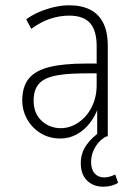

<svg xmlns="http://www.w3.org/2000/svg" viewBox="-20 -515 506 725"><path d="M208 8Q165 8 132 -13Q99 -34 81.5 -66.5Q64 -99 64 -135Q64 -188 89 -218.5Q114 -249 167 -262Q220 -275 304 -275H355V-238H306Q250 -238 211.5 -233Q173 -228 150.5 -216.5Q128 -205 117.5 -185Q107 -165 107 -135Q107 -87 137 -59Q167 -31 210 -31Q244 -31 275.5 -52Q307 -73 326 -110Q345 -147 345 -194V-340Q345 -400 320 -428Q295 -456 241 -456Q206 -456 170.5 -444.5Q135 -433 98 -406L79 -442Q102 -459 129.5 -470.5Q157 -482 185.5 -488.5Q214 -495 241 -495Q288 -495 320.5 -478.5Q353 -462 370 -428Q387 -394 387 -341V0H347V-110H351Q340 -77 319 -50Q298 -23 269.5 -7.5Q241 8 208 8ZM370 190Q332 190 308.5 166.5Q285 143 285 101Q285 63 306.5 32.5Q328 2 365 -22L382 0Q364 9 351 24.5Q338 40 331 58.5Q324 77 324 97Q324 125 337.5 140Q351 155 374 155Q383 155 394 152Q405 149 415 144L426 175Q416 182 401.5 186Q387 190 370 190Z"/></svg>

Font: Nunito Sans 10pt Condensed ExtraLight
Style: Regular
Weight: 250
Width: 3
Designer: Vernon Adams
Foundry: Vernon Adams
Version: Version 3.101;gftools[0.9.27]